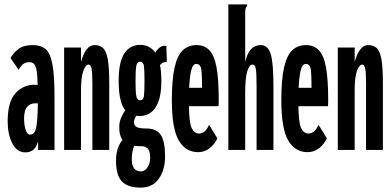

<svg xmlns="http://www.w3.org/2000/svg" viewBox="-20 -685 1790 877"><path d="M96 11Q57 11 36 -30.5Q15 -72 15 -130Q15 -220 50.5 -259Q86 -298 138 -298Q145 -298 152 -297Q151 -342 147 -364Q143 -386 135 -393.5Q127 -401 115 -401Q98 -401 87 -393Q76 -385 65 -366L28 -420Q41 -443 64 -461Q87 -479 129 -479Q166 -479 187.5 -461.5Q209 -444 219 -393Q229 -342 229 -243V0H154V-39Q145 -10 130.5 0.5Q116 11 96 11ZM90 -143Q90 -115 97 -92.5Q104 -70 118 -70Q138 -70 145 -101.5Q152 -133 153 -213Q150 -213 147 -213Q144 -213 141 -213Q118 -213 104 -197Q90 -181 90 -143Z M273 0V-468H350V-402Q359 -436 374.5 -457.5Q390 -479 413 -479Q435 -479 450 -466Q465 -453 472 -415.5Q479 -378 479 -303V0H402V-301Q402 -355 398 -372.5Q394 -390 385 -390Q371 -390 360.5 -361Q350 -332 350 -273V0Z M620 -155Q610 -155 602 -156Q598 -148 595 -141.5Q592 -135 592 -127Q592 -111 604.5 -104.5Q617 -98 650 -98Q695 -98 714.5 -68.5Q734 -39 734 30Q734 91 705.5 131.5Q677 172 623 172Q564 172 537 144Q510 116 510 50Q510 17 518 -6.5Q526 -30 540 -46Q532 -56 528 -72Q524 -88 525 -110Q525 -128 533 -146.5Q541 -165 552 -182Q522 -218 522 -315Q522 -402 548 -441Q574 -480 620 -480Q664 -480 689 -445Q699 -461 711.5 -469.5Q724 -478 740 -475L742 -401Q724 -404 711 -388Q717 -357 717 -315Q717 -254 703 -219Q689 -184 667 -169.5Q645 -155 620 -155ZM620 -227Q635 -227 637.5 -246.5Q640 -266 640 -315Q640 -364 637.5 -383.5Q635 -403 620 -403Q606 -403 602.5 -383.5Q599 -364 599 -315Q599 -266 602.5 -246.5Q606 -227 620 -227ZM582 42Q582 98 623 98Q642 98 654 79Q666 60 666 37Q666 4 654.5 -6.5Q643 -17 630 -17Q621 -17 611.5 -17.5Q602 -18 593 -19Q582 7 582 42Z M885 10Q828 10 796.5 -43.5Q765 -97 765 -227Q765 -322 777.5 -377Q790 -432 815 -455.5Q840 -479 878 -479Q914 -479 936.5 -455.5Q959 -432 969 -377.5Q979 -323 979 -231Q979 -221 979 -214.5Q979 -208 978 -200H843Q844 -126 855 -101Q866 -76 888 -75Q905 -75 916.5 -86.5Q928 -98 935 -115L973 -53Q961 -27 938 -8.5Q915 10 885 10ZM844 -284H903Q903 -342 899.5 -367.5Q896 -393 876 -393Q862 -393 854.5 -367.5Q847 -342 844 -284Z M1023 -665H1109V-658Q1103 -652 1101.5 -645Q1100 -638 1100 -621V-402Q1109 -442 1127 -460.5Q1145 -479 1171 -479Q1204 -479 1216.5 -438Q1229 -397 1229 -293V0H1152V-291Q1152 -351 1148.5 -370.5Q1145 -390 1133 -390Q1119 -390 1109.5 -360Q1100 -330 1100 -263V0H1023Z M1385 10Q1328 10 1296.5 -43.5Q1265 -97 1265 -227Q1265 -322 1277.5 -377Q1290 -432 1315 -455.5Q1340 -479 1378 -479Q1414 -479 1436.5 -455.5Q1459 -432 1469 -377.5Q1479 -323 1479 -231Q1479 -221 1479 -214.5Q1479 -208 1478 -200H1343Q1344 -126 1355 -101Q1366 -76 1388 -75Q1405 -75 1416.5 -86.5Q1428 -98 1435 -115L1473 -53Q1461 -27 1438 -8.5Q1415 10 1385 10ZM1344 -284H1403Q1403 -342 1399.5 -367.5Q1396 -393 1376 -393Q1362 -393 1354.5 -367.5Q1347 -342 1344 -284Z M1523 0V-468H1600V-402Q1609 -436 1624.5 -457.5Q1640 -479 1663 -479Q1685 -479 1700 -466Q1715 -453 1722 -415.5Q1729 -378 1729 -303V0H1652V-301Q1652 -355 1648 -372.5Q1644 -390 1635 -390Q1621 -390 1610.5 -361Q1600 -332 1600 -273V0Z"/></svg>

Font: Inconsolata UltraCondensed ExtraBold
Style: Regular
Weight: 800
Width: 1
Monospace: yes
Designer: Raph Levien, Cyreal, Brenton Simpson
Foundry: Raph Levien, Cyreal, Google
Version: Version 3.001; ttfautohint (v1.8.2.53-6de2)